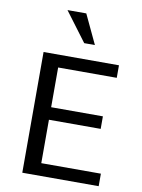

<svg xmlns="http://www.w3.org/2000/svg" viewBox="-103 -1037 818 1106"><g transform="rotate(10 306.5 -484.0)"><path d="M106.4 -706.1H547.4V-632.8H204.6V-400.4H507.3V-327.1H204.6V-73.2H553.2V0H106.4ZM310.1 -967.8 390.6 -796.9H328.1L200.2 -967.8Z"/></g></svg>

Font: Monda
Style: Regular
Weight: 400
Designer: Vernon Adams
Foundry: Vernon Adams
Version: Version 2.100; ttfautohint (v1.8.3)